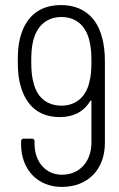

<svg xmlns="http://www.w3.org/2000/svg" viewBox="-20 -728 469 756"><path d="M381 -583C360 -663 303 -708 220 -708C132 -708 78 -659 58 -574C52 -551 50 -522 50 -487C50 -444 54 -411 62 -387C84 -311 134 -267 216 -267C266 -267 309 -286 335 -330C337 -333 340 -333 340 -329V-167C340 -89 291 -40 224 -40C161 -40 116 -89 116 -163V-172C116 -178 112 -182 106 -182H73C67 -182 63 -178 63 -172V-161C63 -59 129 8 224 8C324 8 393 -59 393 -165V-488C393 -518 390 -553 381 -583ZM222 -312C163 -312 125 -347 112 -402C106 -422 103 -450 103 -486C103 -518 105 -542 109 -560C123 -627 165 -661 222 -661C283 -661 321 -622 333 -563C338 -542 340 -519 340 -487C340 -453 338 -427 332 -405C319 -348 280 -312 222 -312Z"/></svg>

Font: Barlow Semi Condensed Light
Style: Regular
Weight: 300
Width: 4
Designer: Jeremy Tribby
Foundry: Tribby Type
Version: Version 1.422;hotconv 1.0.109;makeotfexe 2.5.65596